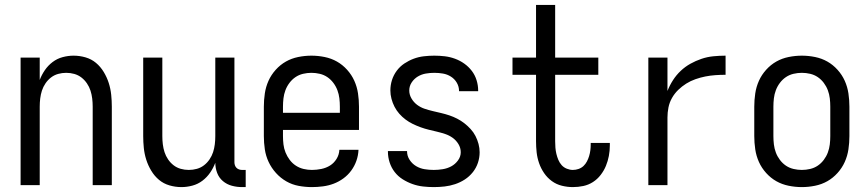

<svg xmlns="http://www.w3.org/2000/svg" viewBox="-20 -755 3540 783"><path d="M64 0V-520H142V-429Q150 -450 163 -469Q176 -488 194.5 -502Q213 -516 235.5 -522Q258 -528 280 -528Q305 -528 329 -521Q353 -514 371.5 -498.5Q390 -483 403 -461.5Q416 -440 423.5 -416.5Q431 -393 433.5 -368.5Q436 -344 436 -320V0H358V-320Q358 -337 356 -353.5Q354 -370 349 -385.5Q344 -401 334.5 -415Q325 -429 312 -439Q299 -449 283 -453.5Q267 -458 250 -458Q233 -458 217 -453.5Q201 -449 188 -439Q175 -429 165.5 -415Q156 -401 151 -385.5Q146 -370 144 -353.5Q142 -337 142 -320V0Z M720 8Q695 8 671 1Q647 -6 628.5 -21.5Q610 -37 597 -58.5Q584 -80 576.5 -103.5Q569 -127 566.5 -151.5Q564 -176 564 -200V-520H642V-200Q642 -183 644 -166.5Q646 -150 651 -134.5Q656 -119 665.5 -105Q675 -91 688 -81Q701 -71 717 -66.5Q733 -62 750 -62Q767 -62 783 -66.5Q799 -71 812 -81Q825 -91 834.5 -105Q844 -119 849 -134.5Q854 -150 856 -166.5Q858 -183 858 -200V-520H936V-93Q936 -87 938 -81Q940 -75 944.5 -70.5Q949 -66 955 -64Q961 -62 967 -62H982V8H967Q946 8 925.5 2.5Q905 -3 889 -16.5Q873 -30 865.5 -50Q858 -70 858 -91Q850 -70 837 -51Q824 -32 805.5 -18Q787 -4 764.5 2Q742 8 720 8Z M1252 8Q1225 8 1198 3Q1171 -2 1147.5 -15.5Q1124 -29 1105.5 -49.5Q1087 -70 1075.5 -94.5Q1064 -119 1060 -146Q1056 -173 1056 -200V-320Q1056 -347 1060 -374Q1064 -401 1075 -425.5Q1086 -450 1104.5 -470.5Q1123 -491 1146 -504Q1169 -517 1196 -522.5Q1223 -528 1250 -528Q1277 -528 1304 -522.5Q1331 -517 1354 -504Q1377 -491 1395.5 -470.5Q1414 -450 1425 -425.5Q1436 -401 1440 -374Q1444 -347 1444 -320V-225H1134V-200Q1134 -183 1136 -166Q1138 -149 1144.5 -133Q1151 -117 1161.5 -103Q1172 -89 1186.5 -79.5Q1201 -70 1218 -66Q1235 -62 1252 -62Q1271 -62 1290.5 -66Q1310 -70 1326 -80Q1342 -90 1352.5 -107Q1363 -124 1364 -144H1442Q1441 -121 1433.5 -99.5Q1426 -78 1412.5 -59.5Q1399 -41 1380.5 -27.5Q1362 -14 1341 -6Q1320 2 1297 5Q1274 8 1252 8ZM1366 -295V-320Q1366 -337 1364 -354Q1362 -371 1356 -387Q1350 -403 1339.5 -417Q1329 -431 1315 -440.5Q1301 -450 1284 -454Q1267 -458 1250 -458Q1233 -458 1216 -454Q1199 -450 1185 -440.5Q1171 -431 1160.5 -417Q1150 -403 1144 -387Q1138 -371 1136 -354Q1134 -337 1134 -320V-295Z M1749 8Q1727 8 1705 5.5Q1683 3 1662 -4.5Q1641 -12 1622 -24Q1603 -36 1589.5 -53.5Q1576 -71 1569 -92.5Q1562 -114 1562 -136V-139H1640V-138Q1640 -119 1650.5 -103Q1661 -87 1677 -77.5Q1693 -68 1711.5 -65Q1730 -62 1749 -62Q1767 -62 1785.5 -65Q1804 -68 1820 -76.5Q1836 -85 1847.5 -100.5Q1859 -116 1859 -134Q1859 -152 1849.5 -167.5Q1840 -183 1826 -193Q1812 -203 1795.5 -208.5Q1779 -214 1762 -218Q1745 -222 1728.5 -226Q1712 -230 1695.5 -236Q1679 -242 1663.5 -249.5Q1648 -257 1634 -267.5Q1620 -278 1608.5 -291Q1597 -304 1589 -319.5Q1581 -335 1576.5 -352Q1572 -369 1572 -386Q1572 -408 1578.5 -428.5Q1585 -449 1598 -466.5Q1611 -484 1629 -496Q1647 -508 1667 -515.5Q1687 -523 1708.5 -525.5Q1730 -528 1751 -528Q1773 -528 1794 -525.5Q1815 -523 1835.5 -515.5Q1856 -508 1873.5 -495.5Q1891 -483 1904 -466Q1917 -449 1923.5 -428Q1930 -407 1930 -386V-383H1852V-384Q1852 -402 1843 -417.5Q1834 -433 1819 -442.5Q1804 -452 1786.5 -455Q1769 -458 1751 -458Q1734 -458 1716.5 -455Q1699 -452 1684 -443Q1669 -434 1659 -419Q1649 -404 1649 -386Q1649 -369 1658 -353.5Q1667 -338 1681 -327.5Q1695 -317 1711.5 -311.5Q1728 -306 1745 -302Q1762 -298 1779 -294Q1796 -290 1812.5 -284.5Q1829 -279 1844.5 -271Q1860 -263 1873.5 -252.5Q1887 -242 1899 -229Q1911 -216 1919 -200.5Q1927 -185 1931.5 -168Q1936 -151 1936 -134Q1936 -112 1929 -91Q1922 -70 1908 -52.5Q1894 -35 1875.5 -23Q1857 -11 1836 -4Q1815 3 1793 5.5Q1771 8 1749 8Z M2316 8Q2294 8 2271.5 2.5Q2249 -3 2230.5 -16.5Q2212 -30 2199 -49Q2186 -68 2178.5 -89.5Q2171 -111 2168.5 -133.5Q2166 -156 2166 -179V-450H2070V-520H2166V-735H2244V-520H2420V-450H2244V-179Q2244 -166 2245 -153Q2246 -140 2249 -127.5Q2252 -115 2257 -103Q2262 -91 2270.5 -81.5Q2279 -72 2291.5 -67Q2304 -62 2316 -62Q2328 -62 2339.5 -66Q2351 -70 2359.5 -78Q2368 -86 2373.5 -96.5Q2379 -107 2382.5 -118.5Q2386 -130 2387.5 -142Q2389 -154 2389 -166V-172H2467V-162Q2467 -140 2463 -119Q2459 -98 2451 -78.5Q2443 -59 2429.5 -41.5Q2416 -24 2398 -12.5Q2380 -1 2359 3.5Q2338 8 2316 8Z M2624 0V-520H2702V-384Q2711 -407 2724.5 -428Q2738 -449 2756 -466Q2774 -483 2795.5 -495Q2817 -507 2840.5 -515Q2864 -523 2889 -525.5Q2914 -528 2939 -528V-450Q2918 -450 2897 -448.5Q2876 -447 2856 -443Q2836 -439 2816 -432Q2796 -425 2778.5 -414Q2761 -403 2746 -388.5Q2731 -374 2720.5 -355.5Q2710 -337 2706 -316.5Q2702 -296 2702 -276V0Z M3250 8Q3223 8 3196 2.5Q3169 -3 3146 -16Q3123 -29 3104.5 -49.5Q3086 -70 3075 -94.5Q3064 -119 3060 -146Q3056 -173 3056 -200V-320Q3056 -347 3060 -374Q3064 -401 3075 -425.5Q3086 -450 3104.5 -470.5Q3123 -491 3146 -504Q3169 -517 3196 -522.5Q3223 -528 3250 -528Q3277 -528 3304 -522.5Q3331 -517 3354 -504Q3377 -491 3395.5 -470.5Q3414 -450 3425 -425.5Q3436 -401 3440 -374Q3444 -347 3444 -320V-200Q3444 -173 3440 -146Q3436 -119 3425 -94.5Q3414 -70 3395.5 -49.5Q3377 -29 3354 -16Q3331 -3 3304 2.5Q3277 8 3250 8ZM3250 -62Q3267 -62 3284 -66Q3301 -70 3315 -79.5Q3329 -89 3339.5 -103Q3350 -117 3356 -133Q3362 -149 3364 -166Q3366 -183 3366 -200V-320Q3366 -337 3364 -354Q3362 -371 3356 -387Q3350 -403 3339.5 -417Q3329 -431 3315 -440.5Q3301 -450 3284 -454Q3267 -458 3250 -458Q3233 -458 3216 -454Q3199 -450 3185 -440.5Q3171 -431 3160.5 -417Q3150 -403 3144 -387Q3138 -371 3136 -354Q3134 -337 3134 -320V-200Q3134 -183 3136 -166Q3138 -149 3144 -133Q3150 -117 3160.5 -103Q3171 -89 3185 -79.5Q3199 -70 3216 -66Q3233 -62 3250 -62Z"/></svg>

Font: Iosevka Algr
Style: Regular
Weight: 400
Monospace: yes
Designer: Belleve Invis
Foundry: Belleve Invis
Version: Version 26.0.2; ttfautohint (v1.8.3)